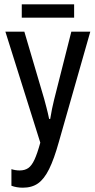

<svg xmlns="http://www.w3.org/2000/svg" viewBox="-20 -861 439 891"><path d="M86 10Q57 10 33 1V-76Q52 -70 71 -70Q95 -70 111 -81Q127 -92 140 -120Q153 -148 167 -199L5 -714H93L185 -402Q190 -383 196 -360.5Q202 -338 208 -309H213Q217 -335 221.5 -356Q226 -377 231 -398L311 -714H399L253 -202Q231 -123 208 -76.5Q185 -30 156.5 -10Q128 10 86 10ZM324 -841V-779H81V-841Z"/></svg>

Font: Noto Sans ExtraCondensed
Style: Regular
Weight: 400
Width: 2
Designer: Monotype Design Team
Foundry: Monotype Imaging Inc.
Version: Version 2.013; ttfautohint (v1.8.4.7-5d5b)